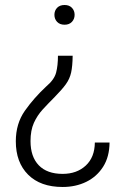

<svg xmlns="http://www.w3.org/2000/svg" viewBox="-20 -558 499 765"><path d="M277.3 -499Q277.3 -482.4 266.6 -470.9Q255.9 -459.5 237.3 -459.5Q218.3 -459.5 207.5 -470.9Q196.8 -482.4 196.8 -499Q196.8 -515.6 207.5 -526.9Q218.3 -538.1 237.3 -538.1Q255.9 -538.1 266.6 -526.9Q277.3 -515.6 277.3 -499ZM210.9 -335.9H269.5Q269 -294.4 263.4 -269Q257.8 -243.7 242.4 -222.4Q227.1 -201.2 197.8 -171.4Q172.4 -146 150.4 -122.1Q128.4 -98.1 115 -68.4Q101.6 -38.6 101.6 4.4Q101.6 66.4 134.5 100.6Q167.5 134.8 229.5 134.8Q286.1 134.8 321.8 101.6Q357.4 68.4 357.9 9.8H416.5Q416 66.9 390.9 106.4Q365.7 146 323.7 166.5Q281.7 187 229.5 187Q141.1 187 92 137.9Q43 88.9 43 4.9Q43 -65.4 79.1 -116.7Q115.2 -168 164.6 -213.9Q196.3 -240.7 203.6 -268.8Q210.9 -296.9 210.9 -335.9Z"/></svg>

Font: Vazirmatn RD FD ExtraLight
Style: Regular
Weight: 200
Designer: Saber Rastikerdar
Foundry: Saber Rastikerdar
Version: Version 33.003